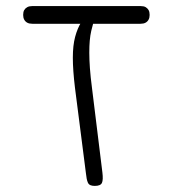

<svg xmlns="http://www.w3.org/2000/svg" viewBox="-20 -600 575 630"><path d="M291 10Q282 10 276.5 7.5Q271 5 268.5 -0.5Q266 -6 264.5 -13.5Q263 -21 262 -31L226 -312Q219 -370 219 -410.5Q219 -451 226.5 -479Q234 -507 247 -528H287Q283 -514 279.5 -499Q276 -484 274.5 -466.5Q273 -449 273 -427Q273 -405 275 -376.5Q277 -348 282 -310L316 -34Q319 -10 314.5 0Q310 10 291 10ZM86 -522Q76 -522 69.5 -525.5Q63 -529 59.5 -535.5Q56 -542 56 -551Q56 -561 59.5 -567Q63 -573 69.5 -576.5Q76 -580 85 -580H442Q452 -580 458 -576.5Q464 -573 467.5 -567Q471 -561 471 -551Q471 -542 467.5 -535.5Q464 -529 457.5 -525.5Q451 -522 441 -522Z"/></svg>

Font: Fredoka SemiExpanded Light
Style: Regular
Weight: 300
Width: 6
Designer: Ben Nathan
Foundry: Milena B. Brandão, Ben Nathan
Version: Version 2.001